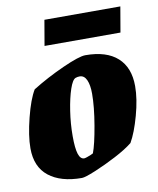

<svg xmlns="http://www.w3.org/2000/svg" viewBox="-77 -713 642 782"><g transform="rotate(-10 244.0 -321.5)"><path d="M13 -146Q13 -198 31.5 -271Q50 -344 72 -380Q133 -418 203 -449.5Q273 -481 299 -481Q386 -481 431.5 -440Q477 -399 477 -322Q477 -269 458.5 -202Q440 -135 418 -97Q391 -75 344 -50.5Q297 -26 254.5 -8.5Q212 9 199 9Q112 9 62.5 -30Q13 -69 13 -146ZM234 -71Q254 -78 260 -82Q273 -116 286 -192Q299 -268 299 -322Q299 -358 289.5 -379Q280 -400 261 -400Q252 -400 244 -397Q231 -392 219 -356.5Q207 -321 199 -269Q191 -217 191 -165Q191 -115 198.5 -91.5Q206 -68 222 -68Q225 -68 234 -71ZM160 -652H474L456 -547H142Z"/></g></svg>

Font: Grenze Black
Style: Italic
Weight: 900
Italic angle: -10°
Designer: Renata Polastri
Foundry: Omnibus-Type
Version: Version 1.002; ttfautohint (v1.8)